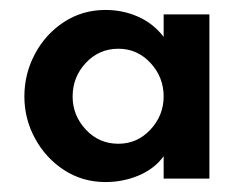

<svg xmlns="http://www.w3.org/2000/svg" viewBox="-20 -711 489 386"><path d="M29 -517Q29 -563 50.5 -603Q72 -643 109 -667Q146 -691 192 -691Q227 -691 257.5 -677.5Q288 -664 309 -637V-682H401V-352H309V-397Q291 -372 259.5 -358.5Q228 -345 192 -345Q146 -345 109 -369Q72 -393 50.5 -432.5Q29 -472 29 -517ZM218 -422Q256 -422 282.5 -450.5Q309 -479 309 -517Q309 -556 282.5 -584.5Q256 -613 218 -613Q179 -613 152.5 -584.5Q126 -556 126 -517Q126 -479 152.5 -450.5Q179 -422 218 -422Z"/></svg>

Font: Teachers SemiBold
Style: Regular
Weight: 600
Designer: Alfredo Marco Pradil & Chank Diesel
Version: Version 0.009